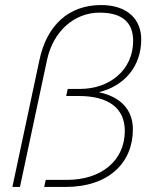

<svg xmlns="http://www.w3.org/2000/svg" viewBox="-20 -740 602 760"><path d="M29 0H59L166 -502C190 -616 274 -690 374 -690C468 -690 507 -648 507 -578C507 -464 415 -388 297 -388H248L242 -360H292C412 -360 474 -310 474 -222C474 -104 381 -28 245 -28H161L155 0H239C413 0 506 -98 506 -228C506 -305 458 -357 371 -375C471 -399 539 -476 539 -584C539 -662 486 -720 380 -720C252 -720 165 -640 136 -502Z"/></svg>

Font: Geist Thin
Style: Italic
Weight: 100
Italic angle: -12°
Designer: Basement.studio, Andrés Briganti, Mateo Zaragoza
Foundry: Basement.studio, Vercel, Andrés Briganti, Guido Ferreyra, Mateo Zaragoza
Version: Version 1.500